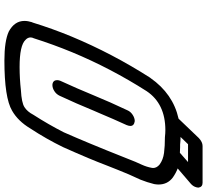

<svg xmlns="http://www.w3.org/2000/svg" viewBox="-54 -886 940 872"><g transform="rotate(90 416.0 -450.0)"><path d="M366 -218H365Q351 -219 346 -229Q344 -234 344 -240Q344 -245 346 -251L347 -254Q382 -330 413 -405.5Q444 -481 481 -559Q487 -573 501.5 -582.5Q516 -592 530 -592Q552 -589 552 -572Q552 -565 548 -555Q520 -494 495 -434L482 -404Q451 -328 415 -251Q408 -236 394 -227Q380 -218 366 -218ZM284 -69Q337 -69 390 -75Q446 -78 466.5 -91Q487 -104 501 -131Q546 -201 581 -270Q607 -329 631 -387L663 -465Q682 -514 715 -595L728 -624Q738 -646 742 -668Q743 -672 743 -675Q743 -692 727 -705Q705 -721 674.5 -725Q644 -729 603 -729Q586 -731 571 -731Q451 -731 394 -646Q290 -483 217 -307Q182 -222 154 -134Q150 -126 150 -119Q150 -106 161 -96Q186 -69 284 -69ZM745 -787Q766 -779 786 -765Q818 -741 818 -700Q818 -691 816 -680Q808 -648 796 -618L772 -565Q751 -515 732 -466Q716 -424 698 -381Q674 -324 648 -266Q611 -190 563 -117Q530 -62 483 -35Q424 0 255 0Q166 0 123 -20Q75 -46 75 -91Q75 -107 81 -126L82 -127Q110 -218 146 -305Q223 -490 333 -662L334 -663Q406 -766 519 -791Q552 -826 607 -883Q625 -900 643 -900H810Q829 -900 832 -882Q832 -874 829 -867Q825 -856 815 -847ZM602 -800Q619 -800 636 -798H649Q661 -798 674 -797L716 -834H635Z"/></g></svg>

Font: Bubblez Graffiti
Style: Italic
Weight: 400
Italic angle: -22.5°
Designer: GGBotNet
Foundry: GGBotNet
Version: 1.00